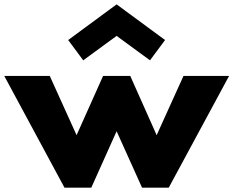

<svg xmlns="http://www.w3.org/2000/svg" viewBox="-40 -860 1070 880"><path d="M255.5 0 -20.5 -512H188L311 -240.5L432.5 -512H557L678 -240.5L801 -512H1010L733.5 0H611L494.5 -258.5L378.5 0ZM341.5 -583.5 272.5 -676.5 494.5 -840 716.5 -676.5 647.5 -583.5 494.5 -695.5Z"/></svg>

Font: Spartan Thin ExtraBold
Style: Regular
Weight: 800
Version: Version 1.004